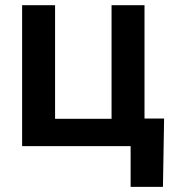

<svg xmlns="http://www.w3.org/2000/svg" viewBox="-20 -561 672 737"><path d="M64.9 0V-541H191.4V-105H408.2V-541H534.7V0ZM481.4 156.2V0H441.4V-106H609.9L605.5 156.2Z"/></svg>

Font: Inter 17pt SemiBold
Style: Regular
Weight: 600
Version: Version 4.001;git-66647c0bb